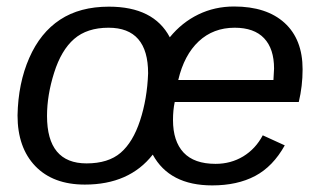

<svg xmlns="http://www.w3.org/2000/svg" viewBox="-20 -558 984 588"><path d="M515.1 -245.6Q509.8 -220.7 509.8 -190.4Q509.8 -125.5 542.2 -90.8Q574.7 -56.2 640.1 -56.2Q687 -56.2 724.9 -79.1Q762.7 -102.1 784.7 -143.6L852.1 -112.8Q815.9 -47.9 761.2 -19Q706.5 9.8 629.9 9.8Q499 9.8 447.8 -84.5Q376 7.3 239.7 7.3Q142.6 7.3 88.1 -49.3Q33.7 -106 33.7 -204.6Q35.6 -303.2 69.6 -380.6Q103.5 -458 164.1 -497.8Q224.6 -537.6 313.5 -537.6Q450.7 -537.6 500 -443.8Q537.1 -489.3 587.4 -513.7Q637.7 -538.1 696.8 -538.1Q796.4 -538.1 851.6 -487.8Q906.7 -437.5 906.7 -345.7Q906.7 -294.4 895 -245.6ZM433.6 -333.5Q433.6 -473.1 312.5 -473.1Q246.6 -473.1 207 -438.7Q167.5 -404.3 145.8 -335.4Q124 -266.6 124 -203.1Q124 -57.6 245.1 -57.6Q311.5 -57.6 349.4 -90.1Q387.2 -122.6 408.9 -188.7Q430.7 -254.9 433.6 -333.5ZM817.4 -313 819.3 -348.1Q819.3 -408.7 788.8 -440.9Q758.3 -473.1 698.7 -473.1Q633.3 -473.1 588.6 -431.4Q543.9 -389.6 525.9 -313Z"/></svg>

Font: Liberation Sans
Style: Italic
Weight: 400
Italic angle: -12°
Designer: Steve Matteson
Foundry: Ascender Corporation
Version: Version 2.1.5